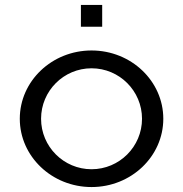

<svg xmlns="http://www.w3.org/2000/svg" viewBox="-20 -750 740 776"><path d="M307 -642H393V-730H307ZM146 -270C146 -382.6 237.4 -474 350 -474C462.6 -474 554 -382.6 554 -270C554 -157.4 462.6 -66 350 -66C237.4 -66 146 -157.4 146 -270ZM60 -270C60 -117.6 189.9 6 350 6C510.1 6 640 -117.6 640 -270C640 -422.4 510.1 -546 350 -546C189.9 -546 60 -422.4 60 -270Z"/></svg>

Font: Resamitz
Style: Bold
Weight: 700
Designer: gluk
Foundry: gluk
Version: Version 0.047